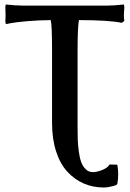

<svg xmlns="http://www.w3.org/2000/svg" viewBox="-20 -670 580 859"><path d="M212.9 -442.9Q212.9 -556.2 207 -580.1Q151.9 -579.6 101.6 -575.2Q51.3 -570.8 28.3 -566.4L5.9 -562L3.9 -576.2Q4.9 -583 4.9 -603Q4.9 -626 3.9 -640.1L5.9 -649.9Q50.8 -645 80.1 -645H460Q489.3 -645 534.2 -649.9L536.1 -640.1V-633.8Q534.2 -609.4 534.2 -604Q534.2 -589.8 536.1 -576.2L524.9 -567.9Q464.4 -580.1 333 -580.1Q327.1 -545.4 327.1 -442.9V-98.1Q327.1 -66.9 327.9 -44.4Q328.6 -22 332.5 7.3Q336.4 36.6 343.3 55.2Q350.1 73.7 363.3 86.9Q376.5 100.1 395 100.1Q414.6 100.1 438.5 90.1Q462.4 80.1 470.2 65.9L504.9 66.9Q508.8 89.8 508.8 108.9Q508.8 133.3 504.9 152.8L500 158.2Q466.3 168.9 444.8 168.9Q396 168.9 354.5 150.9Q313 132.8 281 97.9Q249 63 231 7.3Q212.9 -48.3 212.9 -119.1Z"/></svg>

Font: Linear Smooth
Style: Bold
Weight: 700
Designer: Philipp H. Poll, Flanker
Foundry: Philipp H. Poll, reworked by Flanker
Version: Version 1.061 | FøM Fix